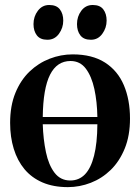

<svg xmlns="http://www.w3.org/2000/svg" viewBox="-20 -737 561 768"><path d="M251.5 11.5Q193.5 11.5 150 -7.2Q106.5 -26 78 -60.2Q49.5 -94.5 35 -141.8Q20.5 -189 20.5 -245.5Q20.5 -314 41.5 -365.2Q62.5 -416.5 98.2 -450.8Q134 -485 178.8 -502.2Q223.5 -519.5 270.5 -519.5Q349 -519.5 400 -486.8Q451 -454 475.5 -396Q500 -338 500 -263Q500 -194.5 479 -143Q458 -91.5 422.8 -57.2Q387.5 -23 343 -5.8Q298.5 11.5 251.5 11.5ZM261 -15Q296 -15 319.8 -39.5Q343.5 -64 356.2 -114Q369 -164 369.5 -240H151Q153 -179.5 163.8 -128.2Q174.5 -77 198.2 -46Q222 -15 261 -15ZM151 -269H369.5Q368.5 -330 357.5 -380.8Q346.5 -431.5 323.5 -462.2Q300.5 -493 262 -493Q208 -493 180.2 -438.2Q152.5 -383.5 151 -269ZM169 -578Q141 -578 127.5 -595.5Q114 -613 114 -640.5Q114 -671 131.5 -694Q149 -717 176.5 -717H177.5Q206 -717 219.5 -699.5Q233 -682 233 -654.5Q233 -625.5 215.8 -601.8Q198.5 -578 170 -578ZM343 -578Q315 -578 301.5 -595.5Q288 -613 288 -640.5Q288 -671 305.2 -694Q322.5 -717 350.5 -717H351.5Q380 -717 393.2 -699.5Q406.5 -682 406.5 -654.5Q406.5 -625.5 389.2 -601.8Q372 -578 344 -578Z"/></svg>

Font: Merriweather 144pt SemiBold
Style: Regular
Weight: 600
Version: Version 2.100